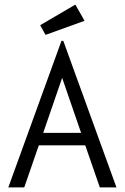

<svg xmlns="http://www.w3.org/2000/svg" viewBox="-20 -811 540 831"><path d="M349 -182H148L85 0H16L246 -634H254L484 0H412ZM331 -236 249 -474 167 -236ZM154 -702 306 -791 346 -721 177 -660Z"/></svg>

Font: Vazir Code FD
Style: Code-FD
Weight: 400
Foundry: DejaVu fonts team - Redesigned by Saber Rastikerdar
Version: Version 1.1.2